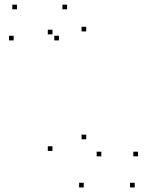

<svg xmlns="http://www.w3.org/2000/svg" viewBox="-20 -795 660 825"><path d="M558.8 10.4V-9.6H538.8V10.4ZM572.9 -123.2V-143.2H552.9V-123.2ZM415.4 -123.2V-143.2H395.4V-123.2ZM350.5 -196.5V-216.5H330.5V-196.5ZM350.5 -660V-680H330.5V-660ZM268.3 -755V-775H248.3V-755ZM52.9 -755V-775H32.9V-755ZM38.8 -621.4V-641.4H18.8V-621.4ZM233.2 -621.4V-641.4H213.2V-621.4ZM205.4 -647.3V-667.3H185.4V-647.3ZM205.4 -146.5V-166.5H185.4V-146.5ZM339.9 10.4V-9.6H319.9V10.4Z"/></svg>

Font: Monaspace Krypton Dots Var
Style: Regular
Weight: 400
Designer: Riley Cran and the Lettermatic Team
Version: Version 1.100 (Monaspace Krypton Dots)